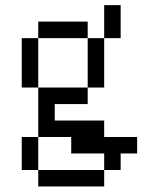

<svg xmlns="http://www.w3.org/2000/svg" viewBox="-20 -582 540 728"><path d="M500 0V-62.5H375V-125H187.5V-187.5H312.5V-250H125V-62.5H62.5Q62.5 -62.5 62.5 62.5H125V125H375V62.5H125Q125 62.5 125 -62.5H250V0H375V62.5H437.5V0ZM125 -250V-437.5H62.5V-250ZM312.5 -250H375V-437.5H312.5ZM125 -437.5H312.5V-500H125ZM375 -437.5H437.5Q437.5 -437.5 437.5 -562.5H375Q375 -562.5 375 -437.5Z"/></svg>

Font: Unifont
Style: Regular
Weight: 500
Version: Version 13.0.05